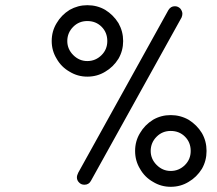

<svg xmlns="http://www.w3.org/2000/svg" viewBox="-20 -705 835 739"><path d="M316 -410C341.3 -410 364.3 -416.3 385 -429C405.7 -441 422.7 -457.7 436 -479C448 -499.7 454 -522.3 454 -547C454 -571.7 448 -594.7 436 -616C422.7 -637.3 405.7 -654.3 385 -667C364.3 -679 341.3 -685 316 -685C292 -685 269.3 -679 248 -667C226.7 -653.7 210 -636.7 198 -616C185.3 -595.3 179 -572.3 179 -547C179 -522.3 185.3 -499.7 198 -479C210 -457.7 226.7 -441 248 -429C268.7 -416.3 291.3 -410 316 -410ZM305 6C316.3 6 324.7 1 330 -9L679 -638C681 -643.3 682 -648 682 -652C682 -658.7 679.3 -665.3 674 -672C668 -678 661 -681 653 -681C642.3 -681 634 -676 628 -666L281 -40C277.7 -33.3 276 -27.3 276 -22C276 -14.7 278.7 -8.3 284 -3C289.3 3 296.3 6 305 6ZM316 -470C295.3 -470 277.3 -477.7 262 -493C246.7 -508.3 239 -526.3 239 -547C239 -568.3 246.7 -586.7 262 -602C276.7 -616.7 294.7 -624 316 -624C338 -624 356.3 -616.7 371 -602C385.7 -587.3 393 -569 393 -547C393 -525.7 385.7 -507.7 371 -493C355.7 -477.7 337.3 -470 316 -470ZM637 14C662.3 14 685.3 7.7 706 -5C726.7 -17 743.7 -33.7 757 -55C769 -75.7 775 -98.7 775 -124C775 -149.3 769 -172.3 757 -193C744.3 -213.7 727.3 -230.7 706 -244C684.7 -256 661.7 -262 637 -262C612.3 -262 589.7 -256 569 -244C547.7 -230.7 531 -213.7 519 -193C506.3 -172.3 500 -149.3 500 -124C500 -98.7 506.3 -75.7 519 -55C531 -33.7 547.7 -17 569 -5C589.7 7.7 612.3 14 637 14ZM637 -47C616.3 -47 598.3 -54.7 583 -70C567.7 -85.3 560 -103.3 560 -124C560 -145.3 567.7 -163.7 583 -179C597.7 -193.7 615.7 -201 637 -201C659 -201 677.3 -193.7 692 -179C706.7 -164.3 714 -146 714 -124C714 -102.7 706.7 -84.7 692 -70C676.7 -54.7 658.3 -47 637 -47Z"/></svg>

Font: naYanakamik
Style: Regular
Weight: 500
Designer: Nagarjuna G.,Vikas B.,Ruchir J.,Tushar G.,Vinay J.
Foundry: gnowledge lab
Version: 1.1